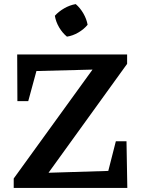

<svg xmlns="http://www.w3.org/2000/svg" viewBox="-20 -918 696 938"><path d="M47 0V-46L432 -578L158 -571L118 -424H65L64 -652H601V-606L217 -74L509 -83L546 -228H598L602 0ZM350 -898Q372 -879 387.5 -852Q403 -825 408 -797Q390 -775 362.5 -759Q335 -743 307 -739Q285 -757 269 -784Q253 -811 248 -841Q267 -862 294 -877.5Q321 -893 350 -898Z"/></svg>

Font: Piazzolla SemiBold
Style: Regular
Weight: 600
Designer: Juan Pablo del Peral
Foundry: Huerta Tipografica
Version: Version 1.330